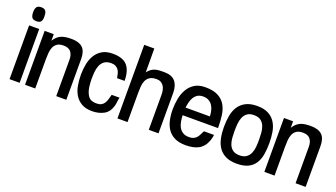

<svg xmlns="http://www.w3.org/2000/svg" viewBox="-57 -1027 2567 1468"><g transform="rotate(20 1227.0 -293.0)"><path d="M131.8 -537.1Q131.8 -512.7 122.1 -499.5Q112.3 -486.3 86.9 -486.3Q56.6 -486.3 47.9 -502Q39.1 -517.6 39.1 -543.9Q39.1 -570.3 48.8 -585Q58.6 -599.6 86.9 -599.6Q101.6 -599.6 110.8 -594.7Q120.1 -589.8 124.5 -581.1Q128.9 -572.3 130.4 -561Q131.8 -549.8 131.8 -537.1ZM127 0H44.9V-437.5H127Z M506.8 0H424.8V-296.9Q424.8 -335.9 406.2 -359.4Q387.7 -382.8 346.7 -382.8Q312.5 -382.8 293.9 -369.6Q275.4 -356.4 266.6 -335.4Q257.8 -314.5 255.9 -288.6Q253.9 -262.7 253.9 -236.3V0H170.9V-438.5H245.1V-385.7Q258.8 -407.2 273.4 -419.9Q288.1 -432.6 305.2 -439.5Q322.3 -446.3 342.3 -448.7Q362.3 -451.2 385.7 -451.2Q447.3 -451.2 477.1 -422.9Q506.8 -394.5 506.8 -332Z M883.8 -154.3Q878.9 -136.7 877.4 -119.1Q876 -101.6 871.1 -84Q855.5 -29.3 814.5 -7.3Q773.4 14.6 720.7 14.6Q668 14.6 633.8 -5.4Q599.6 -25.4 580.1 -58.1Q560.5 -90.8 553.2 -132.8Q545.9 -174.8 545.9 -219.7Q545.9 -263.7 554.2 -305.7Q562.5 -347.7 582.5 -380.4Q602.5 -413.1 636.2 -433.1Q669.9 -453.1 721.7 -453.1Q805.7 -453.1 840.8 -411.1Q876 -369.1 876 -288.1H814.5V-290Q811.5 -308.6 807.1 -325.2Q802.7 -341.8 793.5 -354Q784.2 -366.2 770 -373.5Q755.9 -380.9 734.4 -380.9Q699.2 -380.9 678.7 -365.2Q658.2 -349.6 648.4 -325.2Q638.7 -300.8 636.2 -272Q633.8 -243.2 633.8 -215.8Q633.8 -189.5 637.7 -156.7Q641.6 -124 653.3 -99.6Q666 -72.3 684.6 -62.5Q703.1 -52.7 732.4 -52.7Q756.8 -52.7 771.5 -61Q786.1 -69.3 794.9 -83Q803.7 -96.7 808.6 -114.7Q813.5 -132.8 819.3 -152.3Q819.3 -153.3 820.3 -154.3Z M1256.8 0H1177.7V-287.1Q1177.7 -305.7 1173.8 -323.2Q1169.9 -340.8 1161.1 -354.5Q1152.3 -368.2 1137.7 -376.5Q1123 -384.8 1102.5 -384.8Q1067.4 -384.8 1047.9 -372.1Q1028.3 -359.4 1018.6 -338.4Q1008.8 -317.4 1006.8 -290.5Q1004.9 -263.7 1004.9 -236.3V0H922.9V-598.6H1004.9L1005.9 -405.3Q1020.5 -423.8 1034.7 -433.6Q1048.8 -443.4 1064.5 -448.2Q1080.1 -453.1 1098.1 -454.1Q1116.2 -455.1 1137.7 -455.1Q1200.2 -455.1 1228.5 -421.9Q1256.8 -388.7 1256.8 -328.1Z M1670.9 -193.4H1382.8Q1383.8 -167 1388.2 -142.1Q1392.6 -117.2 1403.8 -97.2Q1415 -77.1 1434.6 -64.9Q1454.1 -52.7 1485.4 -52.7Q1506.8 -52.7 1521 -59.1Q1535.2 -65.4 1544.9 -76.2Q1554.7 -86.9 1562 -102.1Q1569.3 -117.2 1578.1 -133.8H1659.2V-131.8Q1659.2 -123 1655.3 -107.4Q1651.4 -91.8 1648.4 -84Q1637.7 -55.7 1621.6 -36.6Q1605.5 -17.6 1584 -6.3Q1562.5 4.9 1536.6 9.8Q1510.7 14.6 1482.4 14.6Q1428.7 14.6 1393.1 -2.4Q1357.4 -19.5 1335.9 -49.8Q1314.5 -80.1 1305.2 -121.1Q1295.9 -162.1 1295.9 -210Q1295.9 -253.9 1304.2 -297.4Q1312.5 -340.8 1333 -376Q1353.5 -411.1 1387.7 -432.6Q1421.9 -454.1 1474.6 -454.1Q1539.1 -454.1 1578.1 -433.6Q1617.2 -413.1 1637.7 -377.9Q1658.2 -342.8 1664.6 -295.4Q1670.9 -248 1670.9 -193.4ZM1582 -255.9Q1581.1 -279.3 1575.7 -302.2Q1570.3 -325.2 1558.6 -342.8Q1546.9 -360.4 1528.3 -371.1Q1509.8 -381.8 1482.4 -381.8Q1455.1 -381.8 1437.5 -370.6Q1419.9 -359.4 1408.7 -341.3Q1397.5 -323.2 1392.1 -300.8Q1386.7 -278.3 1383.8 -255.9Z M2079.1 -217.8Q2079.1 -168.9 2071.8 -126.5Q2064.5 -84 2044.4 -52.7Q2024.4 -21.5 1988.8 -3.9Q1953.1 13.7 1896.5 13.7Q1841.8 13.7 1805.7 -4.4Q1769.5 -22.5 1748.5 -53.7Q1727.5 -85 1718.8 -127Q1710 -168.9 1710 -216.8Q1710 -265.6 1717.8 -309.1Q1725.6 -352.5 1746.6 -384.8Q1767.6 -417 1803.7 -436Q1839.8 -455.1 1896.5 -455.1Q1952.1 -455.1 1987.8 -436Q2023.4 -417 2043.9 -384.3Q2064.5 -351.6 2071.8 -308.6Q2079.1 -265.6 2079.1 -217.8ZM1996.1 -213.9Q1996.1 -241.2 1994.1 -271Q1992.2 -300.8 1982.4 -325.2Q1972.7 -349.6 1952.6 -365.2Q1932.6 -380.9 1896.5 -380.9Q1861.3 -380.9 1841.3 -365.7Q1821.3 -350.6 1811.5 -326.7Q1801.8 -302.7 1799.3 -273.9Q1796.9 -245.1 1796.9 -217.8Q1796.9 -190.4 1798.8 -161.6Q1800.8 -132.8 1810.1 -108.9Q1819.3 -85 1839.4 -69.3Q1859.4 -53.7 1895.5 -53.7Q1930.7 -53.7 1950.7 -68.4Q1970.7 -83 1981 -106.4Q1991.2 -129.9 1993.7 -158.2Q1996.1 -186.5 1996.1 -213.9Z M2454.1 0H2372.1V-296.9Q2372.1 -335.9 2353.5 -359.4Q2335 -382.8 2293.9 -382.8Q2259.8 -382.8 2241.2 -369.6Q2222.7 -356.4 2213.9 -335.4Q2205.1 -314.5 2203.1 -288.6Q2201.2 -262.7 2201.2 -236.3V0H2118.2V-438.5H2192.4V-385.7Q2206.1 -407.2 2220.7 -419.9Q2235.4 -432.6 2252.4 -439.5Q2269.5 -446.3 2289.6 -448.7Q2309.6 -451.2 2333 -451.2Q2394.5 -451.2 2424.3 -422.9Q2454.1 -394.5 2454.1 -332Z"/></g></svg>

Font: RIT TN Joy
Style: Bold
Weight: 700
Designer: Hussain K H
Foundry: Rachana Institute of Typography
Version: 1.6.2